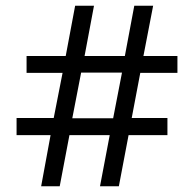

<svg xmlns="http://www.w3.org/2000/svg" viewBox="-20 -745 680 672"><path d="M38 -272V-332H168L199 -490H73V-549H210L243 -725H309L276 -549H417L450 -725H516L482 -549H601V-490H471L441 -332H566V-272H430L396 -93H330L364 -272H223L189 -93H124L157 -272ZM407 -491H264L233 -331H376Z"/></svg>

Font: Noto Sans Oriya UI
Style: Regular
Weight: 400
Designer: Amélie Bonet and Sol Matas
Foundry: Google LLC
Version: Version 2.000